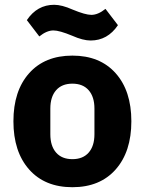

<svg xmlns="http://www.w3.org/2000/svg" viewBox="-20 -769 604 801"><path d="M358 -600Q326 -600 281 -620Q228 -642 203 -642Q175 -642 144 -617L92 -685Q135 -749 206 -749Q238 -749 283 -729Q336 -707 361 -707Q389 -707 420 -732L472 -664Q429 -600 358 -600ZM462.5 -62Q397 12 282 12Q167 12 101.5 -62Q36 -136 36 -263Q36 -390 101.5 -463.5Q167 -537 282 -537Q397 -537 462.5 -463.5Q528 -390 528 -263Q528 -136 462.5 -62ZM374 -209V-316Q374 -365 350 -392.5Q326 -420 282 -420Q238 -420 214 -392.5Q190 -365 190 -316V-209Q190 -160 214 -132.5Q238 -105 282 -105Q326 -105 350 -132.5Q374 -160 374 -209Z"/></svg>

Font: Anuphan
Style: Bold
Weight: 700
Designer: Mike Abbink, Paul van der Laan, Pieter van Rosmalen, Mint Tantisuwanna
Foundry: Bold Monday; Cadson Demak
Version: Version 3.002;hotconv 1.0.109;makeotfexe 2.5.65596